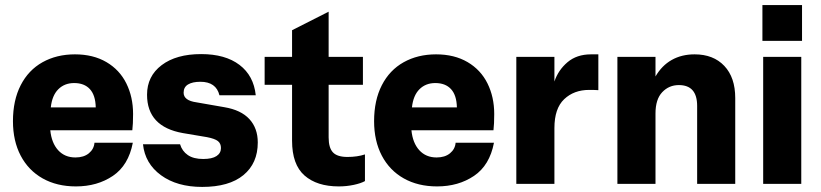

<svg xmlns="http://www.w3.org/2000/svg" viewBox="-20 -724 3233 756"><path d="M352 -162H503Q486 -73 424.5 -31.5Q363 10 279 10Q204 10 148 -21.5Q92 -53 61.5 -111Q31 -169 31 -247Q31 -329 61.5 -388.5Q92 -448 147.5 -479Q203 -510 275 -510Q347 -510 399 -479.5Q451 -449 477.5 -395.5Q504 -342 504 -275Q504 -235 501 -211H178Q183 -161 209 -132.5Q235 -104 277 -104Q310 -104 330 -120.5Q350 -137 352 -162ZM180 -301H357Q356 -349 334 -373Q312 -397 272 -397Q234 -397 209.5 -372.5Q185 -348 180 -301Z M543 -156H689Q697 -129 719.5 -113.5Q742 -98 780 -98Q815 -98 832.5 -109.5Q850 -121 850 -141Q850 -159 838 -168.5Q826 -178 795 -184L700 -200Q559 -225 559 -351Q559 -424 616.5 -467.5Q674 -511 772 -511Q867 -511 923 -468.5Q979 -426 987 -349H844Q831 -402 769 -402Q738 -402 720.5 -391.5Q703 -381 703 -359Q703 -328 754 -321L863 -302Q929 -291 962 -255Q995 -219 995 -163Q995 -81 938.5 -34.5Q882 12 776 12Q677 12 614 -34Q551 -80 543 -156Z M1417 -11Q1401 -2 1372.5 4Q1344 10 1314 10Q1228 10 1179 -33Q1130 -76 1130 -170V-390H1022V-500H1130V-605L1274 -678V-500H1409V-390H1274V-183Q1274 -142 1291 -124Q1308 -106 1348 -106Q1387 -106 1417 -116Z M1774 -162H1925Q1908 -73 1846.5 -31.5Q1785 10 1701 10Q1626 10 1570 -21.5Q1514 -53 1483.5 -111Q1453 -169 1453 -247Q1453 -329 1483.5 -388.5Q1514 -448 1569.5 -479Q1625 -510 1697 -510Q1769 -510 1821 -479.5Q1873 -449 1899.5 -395.5Q1926 -342 1926 -275Q1926 -235 1923 -211H1600Q1605 -161 1631 -132.5Q1657 -104 1699 -104Q1732 -104 1752 -120.5Q1772 -137 1774 -162ZM1602 -301H1779Q1778 -349 1756 -373Q1734 -397 1694 -397Q1656 -397 1631.5 -372.5Q1607 -348 1602 -301Z M2013 0V-500H2163V-403Q2178 -448 2214.5 -479Q2251 -510 2307 -510H2336V-369Q2321 -370 2300 -370Q2240 -370 2201.5 -333.5Q2163 -297 2163 -220V0Z M2875 -338V0H2725V-307Q2725 -389 2653 -389Q2614 -389 2587.5 -361Q2561 -333 2561 -277V0H2411V-500H2561V-423Q2586 -466 2625 -488Q2664 -510 2715 -510Q2789 -510 2832 -464.5Q2875 -419 2875 -338Z M2982 -563V-704H3138V-563ZM2985 -500H3135V0H2985Z"/></svg>

Font: CBA Beacon Sans Extra Bold
Style: Regular
Weight: 800
Designer: Wei Huang
Foundry: Wei Huang
Version: Version 1.002